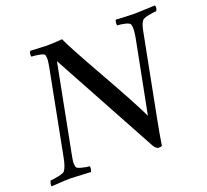

<svg xmlns="http://www.w3.org/2000/svg" viewBox="-127 -784 997 926"><g transform="rotate(-20 372.0 -320.5)"><path d="M613.3 -528.3Q623 -579.6 616.2 -598.6Q612.8 -607.4 589.8 -612.8Q566.9 -618.2 550.8 -618.2Q548.8 -623.5 550 -633.1Q551.3 -642.6 553.7 -646.5Q626 -642.6 653.3 -642.6Q670.9 -642.6 754.9 -646.5Q760.3 -632.8 751 -618.2Q738.3 -618.2 710.9 -612.8Q683.6 -607.4 677.7 -599.6Q669.9 -588.9 665.8 -575.7Q661.6 -562.5 656.2 -533.2L579.1 -135.7Q561 -41.5 554.7 1Q550.8 4.9 538.1 4.9Q531.7 4.9 524.2 -1.5Q516.6 -7.8 511.7 -17.6L218.8 -555.7L132.8 -112.3Q127 -82.5 126 -71.3Q125 -60.1 128.9 -44.9Q131.3 -38.1 156.2 -31.7Q181.2 -25.4 194.3 -25.4Q196.3 -19.5 194.6 -11Q192.9 -2.4 190.4 2.9Q100.1 -2 88.9 -2Q70.3 -2 55.2 -1.2Q40 -0.5 21.7 1Q3.4 2.4 -11.7 2.9Q-13.7 0 -12.2 -9Q-10.7 -18.1 -5.9 -25.4Q6.8 -25.4 34.7 -31.2Q62.5 -37.1 68.4 -44.9Q82 -63.5 90.8 -111.3L172.9 -535.2Q178.2 -564.9 179.2 -576.7Q180.2 -588.4 176.8 -601.6Q174.3 -609.4 149.4 -613.8Q124.5 -618.2 110.4 -618.2Q106 -634.8 115.2 -646.5Q197.3 -642.6 198.2 -642.6Q227.5 -642.6 278.3 -646.5Q293.5 -608.4 398.9 -422.1Q504.4 -235.8 541 -158.2Z"/></g></svg>

Font: Crimson
Style: Italic
Weight: 400
Italic angle: -11°
Version: Version 0.8